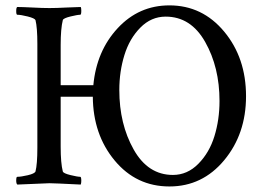

<svg xmlns="http://www.w3.org/2000/svg" viewBox="-20 -670 961 700"><path d="M116.2 -509.8Q116.2 -569.3 109.4 -596.7Q106.4 -603.5 81.1 -609.9Q55.7 -616.2 43 -616.2Q39.1 -616.2 39.1 -629.9Q39.1 -642.6 43 -644.5Q60.5 -644.5 98.1 -642.6Q135.7 -640.6 160.2 -640.6Q184.6 -640.6 223.1 -642.6Q261.7 -644.5 274.4 -644.5Q276.4 -640.6 276.4 -630.9Q276.4 -616.2 272.5 -616.2Q262.7 -616.2 236.8 -609.9Q210.9 -603.5 209 -596.7Q201.2 -565.4 201.2 -505.9V-359.4H320.3Q332 -484.4 409.2 -567.4Q486.3 -650.4 597.7 -650.4Q717.8 -650.4 797.4 -554.7Q877 -459 877 -319.3Q877 -181.6 797.4 -85.9Q717.8 9.8 597.7 9.8Q476.6 9.8 397.9 -85Q319.3 -179.7 318.4 -317.4H201.2V-135.7Q201.2 -75.2 209 -44.9Q210.9 -38.1 236.8 -31.7Q262.7 -25.4 272.5 -25.4Q276.4 -25.4 276.4 -10.7Q276.4 -2.9 274.4 2.9Q176.8 -2 160.2 -2Q155.3 -2 43 2.9Q39.1 -1 39.1 -11.7Q39.1 -25.4 43 -25.4Q56.6 -25.4 81.5 -31.2Q106.4 -37.1 109.4 -44.9Q116.2 -71.3 116.2 -131.8ZM584 -609.4Q531.2 -609.4 491.7 -569.3Q452.1 -529.3 433.6 -469.2Q415 -409.2 415 -341.8Q415 -217.8 467.3 -125Q519.5 -32.2 610.4 -32.2Q663.1 -32.2 703.1 -72.8Q743.2 -113.3 761.7 -173.3Q780.3 -233.4 780.3 -301.8Q780.3 -424.8 728 -517.1Q675.8 -609.4 584 -609.4Z"/></svg>

Font: Crimson Text
Style: Regular
Weight: 400
Version: Version 0.13